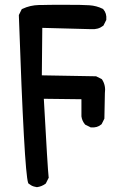

<svg xmlns="http://www.w3.org/2000/svg" viewBox="-20 -643 540 800"><path d="M132.8 136.7Q126.5 135.7 120.8 134Q115.2 132.3 110.1 129.4Q105 126.5 100.1 122.6L98.1 121.1L97.2 118.7Q81.1 72.3 58.6 -577.6V-580.1L59.6 -582.5L69.3 -602.1L70.8 -605L74.2 -606.4Q105 -621.1 142.1 -622.1Q151.4 -622.1 162.4 -622.3Q173.3 -622.6 187 -622.8Q200.7 -623 216.6 -623Q232.4 -623 250.5 -623Q287.1 -623 312.5 -622.6Q337.9 -622.1 352.1 -621.1Q382.3 -619.1 407.7 -606.4L409.7 -605.5L410.6 -604Q425.3 -587.4 422.9 -561.5V-559.6L421.9 -558.1L412.1 -538.6L411.1 -536.6L409.2 -535.2Q389.2 -519.5 359.9 -521.5L156.2 -526.9L154.3 -329.1L377.9 -325.2H380.4L382.3 -324.2L401.9 -314.5L404.3 -313L405.8 -311Q421.4 -286.6 417 -254.4L415 -151.4V-148.9L414.1 -147L404.3 -127.4L403.3 -125.5L401.9 -124.5Q385.3 -109.9 359.4 -112.3H357.4L356 -113.3L336.4 -123L334.5 -124L333.5 -125.5Q321.8 -139.6 319.3 -158.2V-158.7V-159.2V-229.5L162.6 -231.4Q178.7 62 182.6 94.7L183.1 97.7L181.6 100.1L171.9 119.6L170.9 121.6L168.9 123Q153.3 134.3 134.8 136.7H133.8Z"/></svg>

Font: NaikaiFont
Style: Bold
Weight: 700
Version: Version 1.89